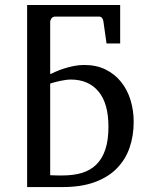

<svg xmlns="http://www.w3.org/2000/svg" viewBox="-20 -757 595 777"><path d="M466.3 -736.8V-581.1H411.1L398.4 -670.9Q397.5 -678.7 392.8 -684.3Q388.2 -689.9 381.3 -689.9H204.1Q193.4 -689.9 188.2 -682.4Q183.1 -674.8 183.1 -668.9V-457Q191.9 -460.9 206.1 -467.3Q220.2 -473.6 238.5 -479.5Q256.8 -485.4 277.8 -489.7Q298.8 -494.1 320.8 -494.1Q370.1 -494.1 407.5 -475.6Q444.8 -457 470.2 -425.3Q495.6 -393.6 508.3 -351.8Q521 -310.1 521 -264.2Q521 -207.5 504.4 -159.4Q487.8 -111.3 452.9 -75.7Q418 -40 363.5 -20Q309.1 0 233.9 0H89.8V-736.8ZM418.9 -244.1Q418.9 -338.4 378.7 -386.7Q338.4 -435.1 266.1 -435.1Q257.8 -435.1 246.6 -433.6Q235.4 -432.1 223.9 -429.7Q212.4 -427.2 201.4 -424.3Q190.4 -421.4 183.1 -418.9V-47.9Q191.4 -47.4 200.2 -47.4Q207.5 -46.9 215.8 -46.9H231.9Q276.4 -46.9 311 -57.1Q345.7 -67.4 369.6 -90.8Q393.6 -114.3 406.2 -151.9Q418.9 -189.5 418.9 -244.1Z"/></svg>

Font: Charis SIL APac
Style: Regular
Weight: 400
Foundry: SIL International
Version: Version 5.000